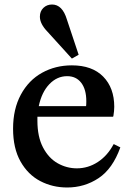

<svg xmlns="http://www.w3.org/2000/svg" viewBox="-20 -822 578 852"><path d="M321 -75Q371 -75 414 -103Q457 -131 484 -182H486L514 -168Q480 -73 417.5 -31.5Q355 10 278 10Q213 10 158.5 -18.5Q104 -47 71 -105.5Q38 -164 38 -251Q38 -338 72.5 -402Q107 -466 166.5 -499Q226 -532 299 -532Q389 -532 438 -482Q487 -432 487 -348Q487 -330 483 -306L481 -304H146V-286Q146 -215 171 -167.5Q196 -120 236 -97.5Q276 -75 321 -75ZM362 -351Q363 -358 363 -373Q363 -425 340.5 -454.5Q318 -484 278 -484Q233 -484 199 -448.5Q165 -413 152 -351ZM157 -748Q157 -772 172.5 -787Q188 -802 211 -802Q257 -802 277 -735L329 -579L299 -562L191 -681Q157 -716 157 -748Z"/></svg>

Font: Minipax
Style: Bold
Weight: 500
Designer: Raphaël Ronot, Igor Stepanchenko (Cyrillic)
Foundry: steppetype
Version: Version 1.002